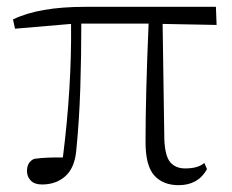

<svg xmlns="http://www.w3.org/2000/svg" viewBox="-20 -528 679 562"><path d="M503 14Q457 14 431.5 -14.5Q406 -43 406 -112Q406 -250 415 -459H218Q218 -364 215 -269.5Q212 -175 203 -85Q198 -36 171 -12Q144 12 103 12Q81 12 70 0.5Q59 -11 59 -27Q59 -54 80 -63Q115 -68 164 -67Q190 -272 188 -458L24 -444L18 -471Q93 -508 229 -508H612L614 -455L456 -458L461 -120Q463 -71 478.5 -53Q494 -35 522 -35Q560 -35 578 -51L586 -33Q560 14 503 14Z"/></svg>

Font: Minh Nguyen ExtraLight
Style: Regular
Weight: 250
Designer: Ryoko NISHIZUKA 西塚涼子 (kana & ideographs); Frank Grießhammer (Latin, Greek & Cyrillic); Wenlong ZHANG 张文龙 (bopomofo); San
Foundry: Adobe
Version: Version 1.100;July 7, 2023;FontCreator 14.0.0.2814 64-bit